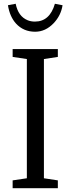

<svg xmlns="http://www.w3.org/2000/svg" viewBox="-20 -996 373 1016"><path d="M46.9 -736.3H286.1V-694.8L212.4 -683.6V-52.7L286.1 -41.5V0H46.9V-41.5L122.1 -52.7V-683.6L46.9 -694.8ZM165 -881.8Q243.2 -881.8 270.5 -976.1L311 -968.3Q302.7 -914.1 263.7 -873Q220.7 -828.1 166 -828.1Q104.5 -828.1 64.9 -871.1Q31.7 -907.7 22 -968.3L63 -976.1Q76.2 -909.7 125.5 -889.2Q142.6 -881.8 165 -881.8Z"/></svg>

Font: Habibi
Style: Regular
Weight: 400
Designer: Magnus Gaarde
Foundry: Magnus Gaarde
Version: Version 1.001